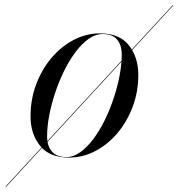

<svg xmlns="http://www.w3.org/2000/svg" viewBox="-88 -599 690 742"><path d="M-67.5 123 579.5 -579H582.5L-64.5 123ZM178.5 10Q103 10 66.5 -36Q30 -82 30 -149.5Q30 -215 51.8 -273Q73.5 -331 111 -375.2Q148.5 -419.5 196.8 -444.8Q245 -470 298 -470Q374 -470 410.2 -423.8Q446.5 -377.5 446.5 -310Q446.5 -244.5 424.8 -186.5Q403 -128.5 365.5 -84.2Q328 -40 279.8 -15Q231.5 10 178.5 10ZM168.5 8Q196 8 222.2 -10.8Q248.5 -29.5 272.5 -61.5Q296.5 -93.5 316.5 -134Q336.5 -174.5 351.2 -219Q366 -263.5 374.2 -307Q382.5 -350.5 382.5 -387.5Q382.5 -424.5 364.5 -446Q346.5 -467.5 308 -467.5Q281 -467.5 254.5 -448.8Q228 -430 204 -398Q180 -366 160 -325.5Q140 -285 125.2 -240.5Q110.5 -196 102.2 -152.8Q94 -109.5 94 -72Q94 -35.5 112.2 -13.8Q130.5 8 168.5 8Z"/></svg>

Font: Bodoni Moda 96pt
Style: Italic
Weight: 400
Italic angle: -13°
Version: Version 2.004